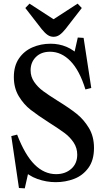

<svg xmlns="http://www.w3.org/2000/svg" viewBox="-20 -990 588 1054"><path d="M426 -675 380 -664 407 -784 439 -782 481 -507 449 -499Q417 -603 367 -654.5Q317 -706 255 -706Q206 -706 177 -677Q148 -648 148 -604Q148 -569 167.5 -540.5Q187 -512 216 -490.5Q245 -469 296 -437Q361 -397 400.5 -365.5Q440 -334 468 -287.5Q496 -241 496 -178Q496 -110 465 -68Q434 -26 386.5 -8Q339 10 286 10Q235 10 185.5 -7.5Q136 -25 97 -65L143 -76L116 44L84 42L42 -243L74 -251Q117 -139 170 -86.5Q223 -34 288 -34Q338 -34 371 -63Q404 -92 404 -141Q404 -178 384 -208Q364 -238 333.5 -260.5Q303 -283 251 -316Q187 -357 148.5 -387Q110 -417 83 -462Q56 -507 56 -567Q56 -628 84 -669Q112 -710 158 -730Q204 -750 258 -750Q304 -750 345 -733Q386 -716 426 -675ZM339 -830Q322 -809 307 -798.5Q292 -788 274 -788Q256 -788 241 -798.5Q226 -809 209 -830L119 -946L142 -970L273 -885H275L406 -970L429 -946Z"/></svg>

Font: Minipax
Style: Regular
Weight: 400
Designer: Raphaël Ronot
Foundry: Velvetyne Type Foundry
Version: Version 1.000